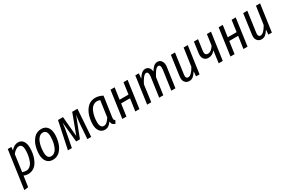

<svg xmlns="http://www.w3.org/2000/svg" viewBox="123 -1778 4804 3231"><g transform="rotate(-30 2525.5 -162.5)"><path d="M7.8 212.9 111.8 -525.9H181.2L176.8 -462.9Q239.3 -537.1 314 -537.1Q375 -537.1 410.4 -490.5Q445.8 -443.8 445.8 -357.9Q445.8 -306.6 438 -256.6Q430.2 -206.5 411.6 -157.2Q393.1 -107.9 365.7 -70.8Q338.4 -33.7 295.9 -10.7Q253.4 12.2 201.2 12.2Q155.8 12.2 118.2 -6.8L87.9 202.1ZM201.2 -53.2Q243.7 -53.2 276.4 -82.3Q309.1 -111.3 327.4 -158Q345.7 -204.6 354.7 -255.9Q363.8 -307.1 363.8 -358.9Q363.8 -418 346.2 -445.1Q328.6 -472.2 293.9 -472.2Q263.2 -472.2 231 -450Q198.7 -427.7 171.9 -393.1L127 -67.9Q163.1 -53.2 201.2 -53.2Z M683.1 12.2Q606.9 12.2 564.9 -40.3Q522.9 -92.8 522.9 -183.1Q522.9 -221.2 528.8 -260.7Q534.7 -300.3 546.4 -340.6Q558.1 -380.9 578.1 -415.8Q598.1 -450.7 623.8 -478Q649.4 -505.4 685.8 -521.2Q722.2 -537.1 764.6 -537.1Q841.3 -537.1 882.6 -485.6Q923.8 -434.1 923.8 -342.8Q923.8 -305.2 918.2 -266.1Q912.6 -227.1 901.1 -186.5Q889.6 -146 870.1 -110.8Q850.6 -75.7 825 -47.9Q799.3 -20 762.7 -3.9Q726.1 12.2 683.1 12.2ZM686 -54.2Q720.7 -54.2 748.5 -74.7Q776.4 -95.2 793.2 -127Q810.1 -158.7 821.5 -199.5Q833 -240.2 837.4 -277.6Q841.8 -314.9 841.8 -350.1Q841.8 -410.6 821 -440.9Q800.3 -471.2 761.7 -471.2Q726.6 -471.2 698.7 -450.7Q670.9 -430.2 654.1 -398.7Q637.2 -367.2 626 -326.4Q614.7 -285.6 610.4 -248.5Q606 -211.4 606 -175.8Q606 -54.2 686 -54.2Z M1466.3 -525.9 1430.2 0H1355.5L1374.5 -270Q1379.9 -349.1 1396.5 -451.2L1245.6 -60.1H1172.4L1133.3 -449.2Q1121.6 -344.2 1105.5 -266.1L1054.2 0H977.5L1088.4 -525.9H1185.5L1220.2 -140.1L1364.3 -525.9Z M1814 -537.1Q1883.8 -537.1 1957 -498L1901.9 -118.2Q1899.4 -100.6 1898.9 -92.3Q1898.4 -84 1899.7 -73.2Q1900.9 -62.5 1906.7 -56.2Q1912.6 -49.8 1922.9 -44.9L1896 12.2Q1829.1 -0.5 1825.2 -70.8Q1795.9 -30.3 1765.1 -9Q1734.4 12.2 1692.9 12.2Q1629.9 12.2 1593 -37.1Q1556.2 -86.4 1556.2 -168.9Q1556.2 -210.4 1562.5 -252.2Q1568.8 -293.9 1581.8 -335.7Q1594.7 -377.4 1616 -413.6Q1637.2 -449.7 1664.8 -477.5Q1692.4 -505.4 1730.7 -521.2Q1769 -537.1 1814 -537.1ZM1813 -472.2Q1768.6 -472.2 1733.6 -444.3Q1698.7 -416.5 1678.7 -371.1Q1658.7 -325.7 1648.4 -274.2Q1638.2 -222.7 1638.2 -168.9Q1638.2 -53.2 1710 -53.2Q1742.2 -53.2 1769.5 -77.6Q1796.9 -102.1 1827.1 -147.9L1871.1 -460.9Q1843.3 -472.2 1813 -472.2Z M2286.6 0 2320.8 -236.8H2147.5L2114.7 0H2034.7L2108.4 -525.9H2188.5L2156.7 -303.2H2329.6L2360.4 -525.9H2440.4L2366.7 0Z M3025.4 -538.1Q3075.7 -538.1 3103.3 -494.6Q3130.9 -451.2 3120.6 -379.9L3066.4 0H2986.3L3039.6 -377.9Q3050.8 -470.2 3003.4 -470.2Q2987.3 -470.2 2970.5 -458.5Q2953.6 -446.8 2937.3 -424.8Q2920.9 -402.8 2907 -379.4Q2893.1 -356 2877.4 -325.2L2830.6 0H2750.5L2803.7 -377.9Q2814.9 -470.2 2767.6 -470.2Q2751.5 -470.2 2734.4 -458Q2717.3 -445.8 2700.7 -423.6Q2684.1 -401.4 2670.2 -377.7Q2656.2 -354 2640.6 -323.2L2596.7 0H2516.6L2590.3 -525.9H2658.7L2649.4 -426.8Q2680.7 -480 2714.4 -509Q2748 -538.1 2789.6 -538.1Q2829.1 -538.1 2855.7 -509.3Q2882.3 -480.5 2886.7 -429.2Q2918.5 -483.4 2951.4 -510.7Q2984.4 -538.1 3025.4 -538.1Z M3332.5 12.2Q3277.8 12.2 3247.8 -28.6Q3217.8 -69.3 3227.5 -136.2L3281.2 -525.9H3361.3L3306.2 -128.9Q3300.3 -91.8 3311.3 -71.8Q3322.3 -51.8 3346.2 -51.8Q3408.7 -51.8 3479.5 -179.2L3529.3 -525.9H3609.4L3535.2 0H3467.3L3475.1 -95.2Q3441.9 -42.5 3410.2 -15.1Q3378.4 12.2 3332.5 12.2Z M4061 -525.9 3986.8 0H3907.2L3939 -234.9Q3885.3 -165 3808.1 -165Q3748 -165 3719 -207Q3689.9 -249 3699.2 -313L3729 -525.9H3809.1L3779.8 -316.9Q3767.6 -230 3835 -230Q3866.7 -230 3897.9 -254.2Q3929.2 -278.3 3952.1 -317.9L3981 -525.9Z M4387.7 0 4421.9 -236.8H4248.5L4215.8 0H4135.7L4209.5 -525.9H4289.6L4257.8 -303.2H4430.7L4461.4 -525.9H4541.5L4467.8 0Z M4737.8 12.2Q4683.1 12.2 4653.1 -28.6Q4623 -69.3 4632.8 -136.2L4686.5 -525.9H4766.6L4711.4 -128.9Q4705.6 -91.8 4716.6 -71.8Q4727.5 -51.8 4751.5 -51.8Q4814 -51.8 4884.8 -179.2L4934.6 -525.9H5014.6L4940.4 0H4872.6L4880.4 -95.2Q4847.2 -42.5 4815.4 -15.1Q4783.7 12.2 4737.8 12.2Z"/></g></svg>

Font: Fira Sans Compressed Book
Style: Italic
Weight: 350
Width: 3
Italic angle: -8°
Designer: Carrois Corporate & Edenspiekermann AG
Foundry: Carrois Corporate GbR & Edenspiekermann AG
Version: Version 4.203;PS 004.203;hotconv 1.0.88;makeotf.lib2.5.64775